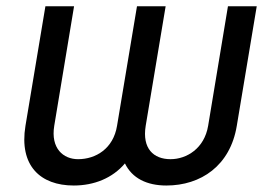

<svg xmlns="http://www.w3.org/2000/svg" viewBox="-20 -565 845 595"><path d="M58.9 -175.1C38.7 -51.5 105.1 9.9 208.5 9.9C271.3 9.9 328.5 -12.8 367.2 -58.6C389.2 -12.8 435 9.9 495.4 9.9C602.6 9.9 693.5 -51.5 713.8 -175.1L775.6 -545.5H686.4L625 -175.1C613.3 -104.8 558.2 -71.7 508.5 -71.7C455.6 -71.7 420.1 -104.8 431.5 -175.1L493.3 -545.5H404.5L342.7 -175.1C331.3 -104.8 277.3 -71.7 221.9 -71.7C176.1 -71.7 136.7 -105.1 148.1 -175.1L209.5 -545.5H120.7Z"/></svg>

Font: Margiela Sans Text
Style: Italic
Weight: 400
Italic angle: -9.39999°
Designer: Stefan Endress, Andreas Faust
Version: Version 1.100;FEAKit 1.0